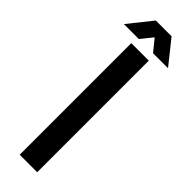

<svg xmlns="http://www.w3.org/2000/svg" viewBox="-331 -850 852 852"><g transform="rotate(45 95.5 -424.0)"><path d="M40 0V-700.2H149.9V0ZM50.8 -736.8H-43L45.9 -848.1H145L233.9 -736.8H140.1L95.2 -792Z"/></g></svg>

Font: VL Bebas Neue Bold
Style: Regular
Weight: 700
Designer: Ryoichi Tsunekawa
Foundry: Ryoichi Tsunekawa
Version: Version 1.300